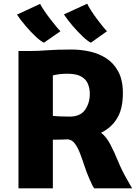

<svg xmlns="http://www.w3.org/2000/svg" viewBox="-20 -1019 754 1039"><path d="M266 0H80V-743H144Q184 -743 236.2 -747Q288.5 -751 368 -751Q417 -751 466 -740.2Q515 -729.5 555.5 -703.2Q596 -677 620.5 -631Q645 -585 645 -515Q645 -429.5 613.2 -378Q581.5 -326.5 527 -301Q556.5 -277.5 578 -235.8Q599.5 -194 619.2 -145.8Q639 -97.5 664 -54Q671.5 -40.5 679.5 -27Q687.5 -13.5 695 0H490Q484 -7.5 478.8 -18.2Q473.5 -29 463 -53Q448.5 -86 436.8 -122Q425 -158 412.8 -189.8Q400.5 -221.5 385 -242.2Q369.5 -263 347 -265Q331.5 -264 311.5 -263.5Q291.5 -263 266 -263ZM266 -392Q281 -390 310 -389Q339 -388 357 -388Q414 -388 440 -424.2Q466 -460.5 466 -512Q466 -539.5 456.2 -564.2Q446.5 -589 420.2 -604.5Q394 -620 345 -620Q325 -620 304.2 -617.8Q283.5 -615.5 266 -611ZM472 -788Q456 -795 429.2 -820Q402.5 -845 374.2 -877.8Q346 -910.5 326 -941L452 -999Q458.5 -984.5 472.8 -962.2Q487 -940 504.2 -917Q521.5 -894 536.5 -875.5Q551.5 -857 559 -850ZM218 -788Q201.5 -795 174.2 -820.2Q147 -845.5 119 -878.2Q91 -911 72 -940L197 -998Q204 -984 218.8 -962Q233.5 -940 251.2 -917Q269 -894 284.2 -875.5Q299.5 -857 307 -850Z"/></svg>

Font: Merriweather Sans ExtraBold
Style: Regular
Weight: 800
Designer: Eben Sorkin
Foundry: Eben Sorkin
Version: Version 2.001; ttfautohint (v1.8.3)